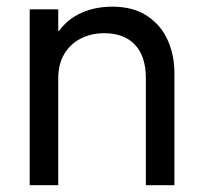

<svg xmlns="http://www.w3.org/2000/svg" viewBox="-20 -545 598 565"><path d="M67.4 -517.6H151.4V-454.1H153.8Q178.7 -488.8 219.5 -507.1Q260.3 -525.4 310.5 -525.4Q372.6 -525.4 413.6 -497.8Q454.6 -470.2 473.9 -426Q493.2 -381.8 493.2 -332V0H409.2V-314.5Q409.2 -379.4 377.2 -413.3Q345.2 -447.3 287.1 -447.3Q248.5 -447.3 217.8 -431.6Q187 -416 169.2 -386.2Q151.4 -356.4 151.4 -314.5V0H67.4Z"/></svg>

Font: Reddit Sans Vanilla
Style: Regular
Weight: 400
Designer: Stephen Hutchings
Foundry: Reddit
Version: Version 1.013